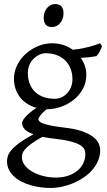

<svg xmlns="http://www.w3.org/2000/svg" viewBox="-20 -682 528 946"><path d="M336.9 -293Q336.9 -318.8 328.4 -342Q319.8 -365.2 303 -382.6Q286.1 -399.9 261 -409.9Q235.8 -419.9 203.1 -419.9Q190.9 -419.9 176 -413.6Q161.1 -407.2 147.9 -395Q134.8 -382.8 126 -364.3Q117.2 -345.7 117.2 -321.8Q117.2 -295.9 125.2 -272.7Q133.3 -249.5 149.7 -232.4Q166 -215.3 191.2 -205.3Q216.3 -195.3 251 -195.3Q265.1 -195.3 280.5 -201.4Q295.9 -207.5 308.3 -220Q320.8 -232.4 328.9 -250.5Q336.9 -268.6 336.9 -293ZM252.9 2Q234.4 0 218.8 -2.4Q203.1 -4.9 189.5 -7.8Q154.3 11.2 134 26.4Q113.8 41.5 103.5 53.5Q93.3 65.4 90.6 75.2Q87.9 85 87.9 92.8Q87.9 113.3 101.6 131.6Q115.2 149.9 138.2 163.3Q161.1 176.8 191.4 184.8Q221.7 192.9 254.9 192.9Q287.6 192.9 314.5 184.1Q341.3 175.3 360.4 159.9Q379.4 144.5 389.9 123.3Q400.4 102.1 400.4 76.7Q400.4 63 394 51.5Q387.7 40 371.1 30.8Q354.5 21.5 325.9 14.2Q297.4 6.8 252.9 2ZM405.3 -313Q405.3 -275.4 388.4 -244.4Q371.6 -213.4 344.2 -191.2Q316.9 -168.9 282.2 -156.5Q247.6 -144 211.9 -144H210Q186.5 -124.5 177.7 -111.6Q168.9 -98.6 168.9 -95.7Q168.9 -89.8 174.1 -84.2Q179.2 -78.6 193.1 -73.5Q207 -68.4 231.4 -63.2Q255.9 -58.1 293.9 -53.7Q347.2 -47.9 381.8 -36.1Q416.5 -24.4 437 -9Q457.5 6.3 465.6 23.9Q473.6 41.5 473.6 58.6Q473.6 85.4 463.4 109.6Q453.1 133.8 435.5 154.3Q418 174.8 394 191.4Q370.1 208 342.8 219.7Q315.4 231.4 286.1 237.8Q256.8 244.1 228 244.1Q205.1 244.1 180.7 241Q156.2 237.8 132.3 231Q108.4 224.1 87.2 213.6Q65.9 203.1 49.8 188.2Q33.7 173.3 24.2 154.5Q14.6 135.7 14.6 111.8Q14.6 99.1 19.3 85.2Q23.9 71.3 38.1 55.2Q52.2 39.1 77.6 20.5Q103 2 145 -20.5Q113.3 -31.7 101.1 -45.9Q88.9 -60.1 88.9 -74.7Q88.9 -78.6 91.3 -85.2Q93.8 -91.8 101.3 -101.3Q108.9 -110.8 122.8 -123Q136.7 -135.3 159.2 -150.9Q134.3 -157.7 114 -170.7Q93.8 -183.6 79.3 -201.9Q64.9 -220.2 56.9 -243.4Q48.8 -266.6 48.8 -293.9Q48.8 -329.6 64.9 -361.6Q81.1 -393.6 107.4 -417.2Q133.8 -440.9 167.5 -454.8Q201.2 -468.8 236.8 -468.8Q266.1 -468.8 291.7 -460.4Q317.4 -452.1 338.4 -437Q363.8 -439.5 384.3 -443.4Q404.8 -447.3 421.1 -451.7Q437.5 -456.1 450.2 -460.4Q462.9 -464.8 473.1 -468.8L482.9 -454.1Q477.1 -440.4 471.7 -429Q466.3 -417.5 455.1 -405.3Q436.5 -401.9 418.7 -399.9Q400.9 -397.9 378.4 -397Q391.1 -378.4 398.2 -357.4Q405.3 -336.4 405.3 -313ZM293 -615.7Q293 -602.1 288.6 -589.8Q284.2 -577.6 276.6 -568.6Q269 -559.6 258.8 -554.2Q248.5 -548.8 236.3 -548.8Q214.4 -548.8 204.8 -561Q195.3 -573.2 195.3 -595.7Q195.3 -609.4 199.7 -621.6Q204.1 -633.8 211.9 -642.8Q219.7 -651.9 229.7 -657Q239.7 -662.1 251.5 -662.1Q293 -662.1 293 -615.7Z"/></svg>

Font: Gentium Unicode
Style: Regular
Weight: 400
Version: Version 1.009